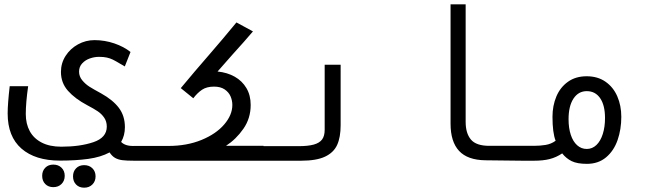

<svg xmlns="http://www.w3.org/2000/svg" viewBox="-20 -745 3040 890"><path d="M15.5 -219Q15.5 -263 25 -345.5H110.5Q99.5 -268.5 99.5 -216.5Q99.5 -171 118 -137Q136.5 -103 173.5 -84Q210.5 -65 264 -65Q351 -65 413 -86Q475 -107 475 -158Q475 -182 463 -199.5Q451 -217 433.2 -229Q415.5 -241 384 -257.5Q327.5 -287.5 295 -324.2Q262.5 -361 262.5 -411.5Q262.5 -452.5 284.2 -486.2Q306 -520 341.8 -539.5Q377.5 -559 418 -559Q465.5 -559 510 -543.8Q554.5 -528.5 585 -504L558.5 -437Q554 -440 549.5 -442.5Q545 -445 540.5 -447.5Q516.5 -462 503.2 -468.5Q490 -475 475.2 -478.2Q460.5 -481.5 439 -481.5Q417.5 -481.5 396.2 -474Q375 -466.5 360.8 -451Q346.5 -435.5 346.5 -413Q346.5 -390.5 361.2 -372.8Q376 -355 394.5 -343.2Q413 -331.5 449 -312Q503 -282 531 -245Q559 -208 559 -155.5Q559 -117 541.5 -87Q551.5 -77 566 -72.5Q580.5 -68 601.5 -68V0Q567 0 547.2 -2.5Q527.5 -5 513.2 -13.2Q499 -21.5 488 -38.5Q447 -16.5 389.2 -8.5Q331.5 -0.5 258 -0.5Q143.5 -0.5 79.5 -56.2Q15.5 -112 15.5 -219ZM175.5 70Q175.5 47 189.8 32.5Q204 18 227 18Q250.5 18 265.2 32.5Q280 47 280 70Q280 93 265.2 107.8Q250.5 122.5 227 122.5Q204 122.5 189.8 108Q175.5 93.5 175.5 70ZM318.5 72.5Q318.5 49.5 332.8 35Q347 20.5 370 20.5Q393.5 20.5 408.2 35Q423 49.5 423 72.5Q423 95.5 408.2 110.2Q393.5 125 370 125Q347 125 332.8 110.5Q318.5 96 318.5 72.5Z M598.5 -68.5H760.5Q846 -68.5 913.8 -96.2Q981.5 -124 1019.2 -168Q1057 -212 1057 -258.5Q1057 -279 1048.8 -298.2Q1040.5 -317.5 1021.5 -330.5Q1002.5 -343.5 972 -343.5Q938 -343.5 916.2 -328.8Q894.5 -314 876 -289.5L818 -336.5Q880.5 -412 954.5 -497Q970.5 -515.5 1010.8 -562.8Q1051 -610 1076 -641L1152.5 -599.5Q1115 -555 1058.5 -493Q1002 -429 988.5 -413.5Q1033.5 -409 1068 -389.5Q1102.5 -370 1122.2 -336.8Q1142 -303.5 1142 -258.5Q1142 -196.5 1108.2 -148Q1074.5 -99.5 1027.5 -69H1201.5V0H598.5Z M1200 -67.5H1364Q1408 -67.5 1434.2 -74.8Q1460.5 -82 1472.8 -98.2Q1485 -114.5 1485 -143V-445H1559V-164.5Q1559 -109 1542.8 -73.2Q1526.5 -37.5 1486.5 -18.8Q1446.5 0 1375.5 0H1200Z M2068.5 -172V-725H2138.5V-180Q2138.5 -127 2163 -98Q2187.5 -69 2248 -69H2401.5V0L2230.5 -2Q2147.5 -3 2108 -45.5Q2068.5 -88 2068.5 -172Z M2586 -34Q2558.5 -15.5 2528.2 -7.8Q2498 0 2455 0H2398.5V-69H2455Q2483.5 -69 2509.2 -73.2Q2535 -77.5 2555.5 -92.5Q2541 -130 2541 -203.5Q2541 -255 2559 -297.8Q2577 -340.5 2612.8 -366Q2648.5 -391.5 2699.5 -391.5Q2750.5 -391.5 2786.8 -366.2Q2823 -341 2841.5 -298.2Q2860 -255.5 2860 -203.5Q2860 -145.5 2842.8 -95.8Q2825.5 -46 2789.5 -15.8Q2753.5 14.5 2700.5 14.5Q2655.5 14.5 2630 2Q2604.5 -10.5 2586 -34ZM2700 -54.5Q2725.5 -54.5 2744.8 -73Q2764 -91.5 2774.2 -124Q2784.5 -156.5 2784.5 -197.5Q2784.5 -257 2762 -289.8Q2739.5 -322.5 2700 -322.5Q2661 -322.5 2638.2 -287.8Q2615.5 -253 2615.5 -192.5Q2615.5 -151.5 2625.8 -120.2Q2636 -89 2655.2 -71.8Q2674.5 -54.5 2700 -54.5Z"/></svg>

Font: JuliaMono Italic
Style: Regular
Weight: 400
Italic angle: -9°
Monospace: yes
Designer: cormullion
Foundry: corm
Version: Version 0.049; ttfautohint (v1.8.4)